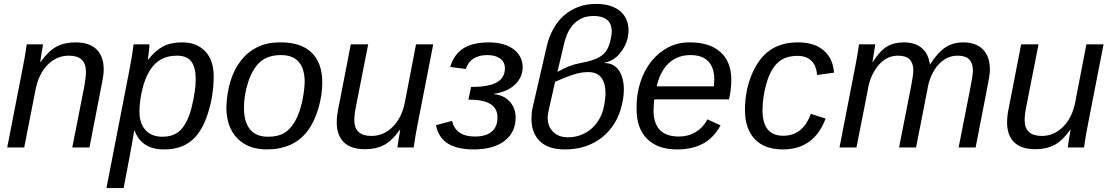

<svg xmlns="http://www.w3.org/2000/svg" viewBox="-20 -755 5690 983"><path d="M350 0 412 -315Q416 -337 418 -355Q420 -373 420 -388Q420 -470 333 -470Q270 -470 224 -423.5Q178 -377 162 -296L104 0H17L98 -416Q103 -439 107.5 -467Q112 -495 117 -528H200Q200 -523 194 -490L186 -438H188Q228 -494 269 -516Q310 -538 366 -538Q438 -538 474.5 -502Q511 -466 511 -399Q511 -383 508 -363.5Q505 -344 500 -319L438 0Z M821 10Q760 10 722.5 -15.5Q685 -41 669 -87H667Q667 -85 665.5 -77Q664 -69 662 -55Q660 -42 648 23.5Q636 89 613 208H525L647 -420Q652 -448 656.5 -475Q661 -502 664 -528H745Q745 -515 742 -488L737 -450H739Q775 -496 814.5 -517Q854 -538 912 -538Q988 -538 1031 -492Q1074 -446 1074 -365Q1074 -266 1044 -173Q1014 -79 960 -34.5Q906 10 821 10ZM886 -470Q838 -470 803.5 -450.5Q769 -431 745 -391Q720 -349 707 -291Q694 -233 694 -184Q694 -123 725 -89Q756 -55 811 -55Q873 -55 907 -92Q943 -131 962 -209Q982 -292 982 -350Q982 -410 959.5 -440Q937 -470 886 -470Z M1630 -333Q1630 -301 1625 -267.5Q1620 -234 1610.5 -201.5Q1601 -169 1587 -139Q1573 -109 1555 -85Q1519 -37 1466 -13.5Q1413 10 1346 10Q1250 10 1194.5 -47.5Q1139 -105 1139 -205Q1141 -278 1160 -339.5Q1179 -401 1213.5 -445Q1248 -489 1297.5 -513.5Q1347 -538 1412 -538H1419Q1522 -538 1576 -485Q1630 -432 1630 -333ZM1540 -333Q1540 -473 1419 -473Q1353 -473 1313 -439Q1274 -405 1251 -336Q1229 -270 1229 -203Q1229 -131 1260 -93Q1291 -55 1351 -55Q1401 -55 1431.5 -72Q1462 -89 1485 -125Q1508 -161 1522.5 -216.5Q1537 -272 1540 -333Z M1865 -528 1803 -213Q1794 -169 1794 -140Q1794 -59 1882 -59Q1943 -59 1990 -105Q2037 -151 2053 -232L2110 -528H2198L2117 -113Q2112 -90 2107.5 -61.5Q2103 -33 2098 0H2015Q2015 -2 2016.5 -11.5Q2018 -21 2020 -37Q2025 -71 2029 -90H2027Q1987 -34 1946 -12.5Q1905 9 1849 9Q1777 9 1740.5 -26.5Q1704 -62 1704 -129Q1704 -163 1714 -209L1776 -528Z M2405 10Q2321 10 2273 -20Q2225 -50 2212 -114L2294 -136Q2314 -56 2411 -56Q2468 -56 2497.5 -81Q2527 -106 2527 -154Q2527 -199 2491.5 -222Q2456 -245 2378 -245L2392 -310Q2483 -310 2524 -333.5Q2565 -357 2565 -405Q2565 -438 2540.5 -455.5Q2516 -473 2476 -473Q2388 -473 2365 -402L2285 -412Q2303 -475 2351 -506.5Q2399 -538 2484 -538Q2523 -538 2554.5 -529Q2586 -520 2608.5 -503.5Q2631 -487 2643.5 -463.5Q2656 -440 2656 -412Q2656 -383 2644.5 -359.5Q2633 -336 2613 -318.5Q2593 -301 2566.5 -290Q2540 -279 2509 -275V-273Q2560 -268 2590 -234.5Q2620 -201 2620 -153Q2620 -78 2563.5 -34Q2507 10 2405 10Z M3075 -432Q3101 -432 3119.5 -421.5Q3138 -411 3150 -392.5Q3162 -374 3168 -349.5Q3174 -325 3174 -297Q3174 -278 3171.5 -258.5Q3169 -239 3164 -219Q3153 -169 3128 -127Q3103 -85 3066 -54.5Q3029 -24 2980.5 -7Q2932 10 2872 10Q2787 10 2744 -32Q2701 -74 2701 -146Q2701 -162 2702.5 -178.5Q2704 -195 2709 -213L2779 -517Q2790 -565 2812 -605.5Q2834 -646 2866 -674.5Q2898 -703 2939.5 -719Q2981 -735 3032 -735Q3076 -735 3107.5 -724Q3139 -713 3159 -694.5Q3179 -676 3188.5 -651.5Q3198 -627 3198 -599Q3198 -581 3193 -558Q3183 -516 3152 -479.5Q3121 -443 3075 -434ZM2789 -190Q2784 -168 2784 -153Q2784 -108 2812 -80Q2840 -52 2888 -52Q2919 -52 2948.5 -62Q2978 -72 3002.5 -91.5Q3027 -111 3045 -140Q3063 -169 3071 -206Q3080 -246 3080 -279Q3080 -329 3058.5 -357.5Q3037 -386 2991 -386Q2953 -386 2909 -371Q2865 -356 2822 -336ZM2834 -387Q2866 -405 2892.5 -415.5Q2919 -426 2951 -432Q2994 -440 3021 -450Q3048 -460 3065 -474Q3082 -488 3091.5 -508Q3101 -528 3107 -556Q3112 -578 3112 -595Q3112 -611 3107.5 -625Q3103 -639 3092.5 -649.5Q3082 -660 3064 -666.5Q3046 -673 3019 -673Q2982 -673 2956 -660Q2930 -647 2912 -626Q2894 -605 2883 -578Q2872 -551 2866 -523Z M3330 -246Q3328 -238 3327.5 -224Q3327 -210 3326 -190Q3326 -124 3358 -90Q3390 -56 3456 -56Q3504 -56 3542 -79Q3580 -102 3602 -144L3669 -113Q3634 -49 3579 -19.5Q3524 10 3446 10Q3347 10 3293 -44Q3239 -98 3239 -198V-205Q3239 -276 3259.5 -337Q3280 -398 3316 -442.5Q3352 -487 3401 -512.5Q3450 -538 3507 -538H3513Q3613 -538 3668.5 -488.5Q3724 -439 3724 -346Q3724 -294 3712 -246ZM3635 -313 3637 -348Q3637 -409 3606 -441Q3575 -473 3515 -473Q3449 -473 3404.5 -432Q3360 -391 3342 -313Z M3990 -60Q4091 -60 4131 -172L4207 -148Q4148 10 3988 10Q3894 10 3844 -43Q3794 -96 3794 -193Q3794 -290 3829 -374Q3865 -459 3923 -498.5Q3981 -538 4066 -538Q4150 -538 4197.5 -496.5Q4245 -455 4250 -383L4163 -371Q4160 -419 4134 -444Q4108 -469 4063 -469Q4001 -469 3964 -436Q3926 -402 3905 -331Q3884 -260 3884 -190Q3884 -60 3990 -60Z M4583 0 4644 -310Q4656 -371 4656 -395Q4656 -431 4637.5 -450.5Q4619 -470 4577 -470Q4548 -470 4523 -457.5Q4498 -445 4478 -421.5Q4458 -398 4443.5 -366Q4429 -334 4423 -295L4365 0H4278L4359 -416Q4364 -439 4368.5 -467Q4373 -495 4378 -528H4461Q4461 -523 4455 -490L4447 -438H4449Q4484 -494 4520 -516Q4556 -538 4606 -538Q4666 -538 4700 -508.5Q4734 -479 4741 -424Q4782 -488 4821 -513Q4860 -538 4911 -538Q4977 -538 5012.5 -502Q5048 -466 5048 -399Q5048 -383 5045 -363.5Q5042 -344 5037 -319L4975 0H4888L4949 -310Q4961 -371 4961 -395Q4961 -431 4942.5 -450.5Q4924 -470 4882 -470Q4853 -470 4828 -457.5Q4803 -445 4783 -422.5Q4763 -400 4748.5 -367.5Q4734 -335 4728 -296L4670 0Z M5297 -528 5235 -213Q5226 -169 5226 -140Q5226 -59 5314 -59Q5375 -59 5422 -105Q5469 -151 5485 -232L5542 -528H5630L5549 -113Q5544 -90 5539.5 -61.5Q5535 -33 5530 0H5447Q5447 -2 5448.5 -11.5Q5450 -21 5452 -37Q5457 -71 5461 -90H5459Q5419 -34 5378 -12.5Q5337 9 5281 9Q5209 9 5172.5 -26.5Q5136 -62 5136 -129Q5136 -163 5146 -209L5208 -528Z"/></svg>

Font: Libra Sans Modern
Style: Italic
Weight: 400
Italic angle: -12°
Foundry: Stefan Peev, Context Ltd
Version: Version 1.000